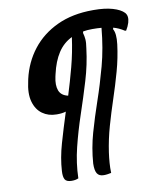

<svg xmlns="http://www.w3.org/2000/svg" viewBox="-94 -783 840 1016"><g transform="rotate(-10 326.0 -275.0)"><path d="M455 -612Q428 -612 405 -608L403 -600Q408 -583 409.5 -565Q411 -547 406 -516Q396 -432 370.5 -347.5Q345 -263 316.5 -178.5Q288 -94 267.5 -11Q247 72 245 153Q231 160 209 160Q181 160 172.5 145.5Q164 131 166 100Q170 31 192 -45.5Q214 -122 241 -206Q221 -200 196 -200H190Q147 -200 115 -223Q83 -246 70.5 -290.5Q58 -335 73 -400L75 -410Q95 -498 147.5 -565.5Q200 -633 282.5 -671.5Q365 -710 475 -710H480Q539 -710 580.5 -698Q622 -686 641 -666Q650 -656 651.5 -642.5Q653 -629 648 -612Q645 -602 640.5 -592.5Q636 -583 630 -573H624Q595 -592 565 -600L563 -592Q578 -567 571 -510Q562 -438 542.5 -368Q523 -298 500 -229Q477 -160 457.5 -91.5Q438 -23 428 46Q424 74 422 101.5Q420 129 421 155Q411 157 401.5 158.5Q392 160 381 160Q356 160 345.5 143.5Q335 127 336 90Q342 7 364.5 -72Q387 -151 415.5 -233.5Q444 -316 469 -408.5Q494 -501 504 -610Q483 -612 455 -612ZM219 -398Q209 -353 220 -324Q231 -295 268 -287Q290 -357 310 -432.5Q330 -508 341 -589Q295 -567 266 -522.5Q237 -478 222 -411Z"/></g></svg>

Font: Recursive Mn Csl St Med
Style: Italic
Weight: 500
Italic angle: -15°
Monospace: yes
Version: Version 1.079;hotconv 1.0.112;makeotfexe 2.5.65598; ttfautoh